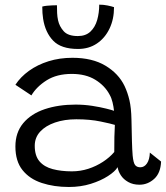

<svg xmlns="http://www.w3.org/2000/svg" viewBox="-20 -772 694 804"><path d="M268.5 11Q206 11 155 -5.8Q104 -22.5 74.2 -59.8Q44.5 -97 44.5 -158.5Q44.5 -217 77.2 -256.2Q110 -295.5 167.2 -314.8Q224.5 -334 296.5 -334Q332 -334 366 -328.8Q400 -323.5 424.8 -317.2Q449.5 -311 457.5 -308Q455.5 -326 451.2 -343.8Q447 -361.5 439 -375.5Q419 -413.5 379 -438Q339 -462.5 280.5 -462.5Q218 -462.5 175.5 -435.8Q133 -409 111.5 -372.5L44.5 -417Q66 -450 101.5 -475.5Q137 -501 183.2 -515.5Q229.5 -530 283.5 -530Q366.5 -530 421.5 -497Q476.5 -464 501.5 -412Q514.5 -384.5 522 -352.5Q529.5 -320.5 530.5 -271.5Q531.5 -217 532.5 -180.8Q533.5 -144.5 535.5 -120.5Q538.5 -89.5 546 -80.5Q553.5 -71.5 567.5 -71.5Q584.5 -71.5 595.5 -87.8Q606.5 -104 607.5 -133L654.5 -95.5Q652.5 -47 625.5 -22.8Q598.5 1.5 564 1.5Q537 1.5 517 -9.8Q497 -21 486 -38Q475 -55 472.5 -72Q462 -54 432.2 -34.8Q402.5 -15.5 360.2 -2.2Q318 11 268.5 11ZM281 -54.5Q316.5 -54.5 349.8 -65.2Q383 -76 411.2 -94.5Q439.5 -113 458.5 -135.5Q458.5 -171.5 459 -198.5Q459.5 -225.5 461 -249Q445.5 -254 401 -263.2Q356.5 -272.5 299.5 -272.5Q250 -272.5 210.5 -259Q171 -245.5 148.2 -220.8Q125.5 -196 125.5 -161.5Q125.5 -119.5 145.5 -96.2Q165.5 -73 200.8 -63.8Q236 -54.5 281 -54.5ZM457.5 -742Q457.5 -691.5 438.5 -652Q419.5 -612.5 385.8 -589.8Q352 -567 307 -567Q236 -567 202.8 -601.5Q169.5 -636 160.5 -693.5Q157 -715.5 157 -744.5Q166 -747 176.8 -748Q187.5 -749 198.5 -749.5Q209.5 -750 218.5 -750Q218.5 -733 219.2 -717.2Q220 -701.5 223 -687.5Q228.5 -661.5 246.8 -641.2Q265 -621 306 -621Q339 -621 358.8 -639.8Q378.5 -658.5 387 -688.5Q395.5 -718.5 395.5 -752.5Q413.5 -752.5 430.5 -749Q447.5 -745.5 457.5 -742Z"/></svg>

Font: Grandstander Thin Light
Style: Regular
Weight: 300
Version: Version 1.200